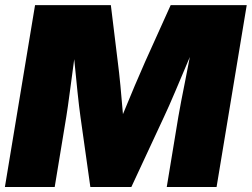

<svg xmlns="http://www.w3.org/2000/svg" viewBox="-23 -748 1007 768"><path d="M-3.4 0 117.2 -727.5H420.4L448.2 -500Q453.1 -462.9 458.7 -405.3Q464.4 -347.7 468.8 -291.5Q491.7 -347.7 516.1 -405.3Q540.5 -462.9 557.1 -500L659.7 -727.5H963.9L843.3 0H644L690.4 -281.2Q694.3 -305.7 701.9 -344Q709.5 -382.3 718.5 -428.2Q727.5 -474.1 736.3 -520Q707.5 -451.7 679.4 -385.5Q651.4 -319.3 633.3 -281.2L502.4 0H338.4L298.8 -281.2Q293.5 -318.4 286.9 -381.3Q280.3 -444.3 273.9 -511.2Q264.6 -443.4 256.3 -379.9Q248 -316.4 242.2 -281.2L195.8 0Z"/></svg>

Font: Inter Display Black
Style: Italic
Weight: 900
Italic angle: -9.39999°
Designer: Rasmus Andersson
Foundry: rsms
Version: Version 4.000;git-a52131595